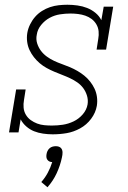

<svg xmlns="http://www.w3.org/2000/svg" viewBox="-20 -558 540 809"><path d="M202 8Q202 8 202 8Q202 8 202 8Q182 8 161.5 5Q141 2 123.5 -5Q106 -12 91 -25Q76 -38 67 -55L58 0H18L48 -181H88L81 -136Q78 -120 79.5 -104Q81 -88 89 -74.5Q97 -61 109.5 -52Q122 -43 136.5 -37.5Q151 -32 167 -30.5Q183 -29 199 -29Q222 -29 245 -32.5Q268 -36 290 -46.5Q312 -57 328.5 -76Q345 -95 349 -118Q352 -137 346.5 -155Q341 -173 330.5 -187Q320 -201 305.5 -211Q291 -221 275 -228.5Q259 -236 242 -242.5Q225 -249 208.5 -256Q192 -263 176.5 -271.5Q161 -280 147.5 -291.5Q134 -303 123 -317Q112 -331 104.5 -347Q97 -363 94.5 -381.5Q92 -400 95 -419Q98 -437 106.5 -454.5Q115 -472 127.5 -486.5Q140 -501 156.5 -511.5Q173 -522 191 -528Q209 -534 227.5 -536Q246 -538 264 -538Q285 -538 306.5 -535Q328 -532 347 -524.5Q366 -517 382 -504Q398 -491 407 -473L417 -530H457L427 -349H387L394 -394Q397 -410 395.5 -426Q394 -442 386 -455.5Q378 -469 366 -478Q354 -487 339.5 -492Q325 -497 309 -499Q293 -501 277 -501Q255 -501 232.5 -497.5Q210 -494 189.5 -483Q169 -472 153.5 -453Q138 -434 135 -412Q131 -393 136.5 -375.5Q142 -358 152.5 -344Q163 -330 177.5 -319.5Q192 -309 208 -301.5Q224 -294 241 -288Q258 -282 274.5 -275Q291 -268 306.5 -259Q322 -250 335.5 -239Q349 -228 360 -214Q371 -200 378.5 -184Q386 -168 388.5 -149.5Q391 -131 388 -112Q383 -83 364 -57.5Q345 -32 317.5 -17Q290 -2 261 3Q232 8 202 8ZM180 231 154 209Q170 191 181.5 169.5Q193 148 200 125Q194 125 188.5 122.5Q183 120 179.5 115Q176 110 175.5 104Q175 98 176 92Q177 85 180 78.5Q183 72 188.5 67Q194 62 201 60Q208 58 215 58Q222 58 228 60Q234 62 238 67Q242 72 243 78.5Q244 85 243 92V94L241 105Q234 139 219 171.5Q204 204 180 231Z"/></svg>

Font: Iosevka Slab XLtObl
Style: Regular
Weight: 200
Italic angle: -9°
Monospace: yes
Designer: Belleve Invis
Foundry: Belleve Invis
Version: Version 11.1.1; ttfautohint (v1.8.3)